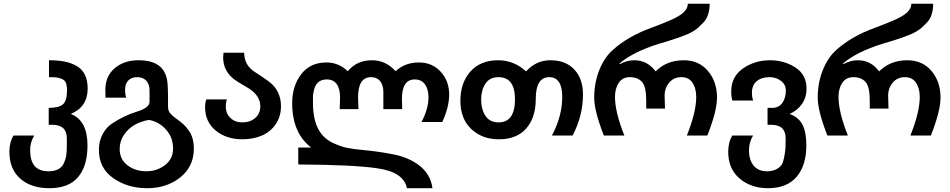

<svg xmlns="http://www.w3.org/2000/svg" viewBox="-20 -740 5046 1020"><path d="M242.2 259.8Q145.5 259.8 87.6 209Q29.8 158.2 29.8 65.9Q29.8 16.1 51.8 -20H162.1Q140.1 14.6 140.1 58.1Q140.1 169.9 236.8 169.9Q300.8 169.9 319.8 126Q329.1 105 332 85.4Q335 65.9 335 33.2V-4.9Q335 -77.1 257.8 -77.1H238.8V-167Q293.5 -167 314.7 -186Q335.9 -205.1 335.9 -258.8Q335.9 -285.2 330.1 -299.8Q324.2 -314.5 308.1 -320.8Q292.5 -327.1 279.5 -328.6Q266.6 -330.1 240.2 -330.1V-419.9Q287.1 -419.9 322.5 -413.1Q357.9 -406.2 386.7 -389.9Q415.5 -373.5 430.7 -343.3Q445.8 -313 445.8 -270Q445.8 -171.9 356 -134.8Q444.8 -100.1 444.8 32.2Q444.8 141.6 395 200.7Q345.2 259.8 242.2 259.8Z M539.6 -262.2Q539.6 -335 589.1 -377.4Q638.7 -419.9 715.8 -419.9Q789.6 -419.9 828.1 -388.2Q866.7 -356.4 870.6 -290Q872.6 -257.8 872.6 -226.1V-173.8Q872.6 -161.6 876.2 -151.6Q879.9 -141.6 889.2 -132.6Q898.4 -123.5 903.6 -119.4Q908.7 -115.2 921.4 -106Q941.9 -91.3 955.6 -78.6Q969.2 -65.9 982.7 -47.1Q996.1 -28.3 1002.9 -4.2Q1009.8 20 1009.8 49.8Q1009.8 146 935.5 204.1Q864.3 259.8 761.7 259.8Q658.7 259.8 582.5 207Q505.4 153.8 505.4 56.2Q505.4 9.8 525.1 -27.1Q544.9 -64 575.7 -84Q640.1 -126.5 704.6 -146Q774.4 -167 774.4 -199.2V-261.2Q774.4 -292.5 757.1 -311.3Q739.7 -330.1 709.5 -330.1Q678.7 -330.1 661.6 -312.5Q644.5 -294.9 644.5 -264.2Q644.5 -238.3 650.4 -221.2H540.5Q539.6 -230 539.6 -262.2ZM615.7 51.8Q615.7 106 657 137.9Q698.2 169.9 757.8 169.9Q813.5 169.9 856.4 137.2Q899.4 104.5 899.4 48.8Q899.4 -9.3 862.5 -51Q825.7 -92.8 771.5 -103Q731 -96.2 696.3 -77.1Q661.6 -58.1 638.7 -23.9Q615.7 10.3 615.7 51.8Z M1266.6 -89.8Q1308.6 -89.8 1335.7 -113Q1362.8 -136.2 1362.8 -175.8Q1362.8 -235.4 1292.5 -275.9Q1240.7 -305.7 1226.1 -316.9Q1170.4 -358.9 1166 -422.9Q1165.5 -429.2 1165.5 -436Q1165.5 -437.5 1167.5 -460H1277.3Q1277.3 -397.5 1327.6 -361.8Q1333 -357.9 1349.4 -347.4Q1365.7 -336.9 1375.5 -330.1Q1377.9 -328.1 1387.9 -321.3Q1397.9 -314.5 1400.6 -312.5Q1403.3 -310.5 1411.4 -304.4Q1419.4 -298.3 1422.6 -295.2Q1425.8 -292 1431.9 -285.9Q1438 -279.8 1441.4 -274.9Q1444.8 -270 1449.2 -262.9Q1453.6 -255.9 1457.5 -248Q1472.7 -215.3 1472.7 -176.8Q1472.7 -121.1 1444.8 -80.3Q1417 -39.6 1371.1 -19.8Q1325.2 0 1266.6 0Q1183.1 0 1126.5 -45.9Q1069.3 -92.3 1069.3 -172.9Q1069.3 -190.4 1075.7 -211.9H1185.5Q1179.7 -198.7 1179.7 -172.9Q1179.7 -136.2 1204.6 -113Q1229.5 -89.8 1266.6 -89.8Z M1784.7 -160.2Q1784.7 -164.6 1785.6 -189.9Q1786.6 -215.3 1786.6 -220.2Q1786.6 -317.9 1715.3 -317.9Q1660.6 -317.9 1647.5 -259.8Q1642.6 -237.8 1642.6 -228V-193.8Q1642.6 -109.4 1669.9 -56.2Q1697.3 -2.9 1754.4 22Q1791.5 38.6 1823.5 45.4Q1855.5 52.2 1910.6 57.1Q1986.8 64 2070.3 80.1Q2109.4 87.9 2143.8 102.3Q2178.2 116.7 2207 138.7Q2235.8 160.6 2254.4 191.7Q2272.9 222.7 2277.3 259.8H2141.6Q2125 173.3 1982.4 153.8Q1857.4 135.3 1564.5 133.8V43.9H1633.3Q1532.2 -32.7 1532.2 -192.9Q1532.2 -283.2 1580.6 -346.2Q1627.9 -408.2 1714.4 -408.2Q1778.8 -408.2 1827.6 -361.8Q1875.5 -419.9 1956.5 -419.9Q2029.3 -419.9 2081.5 -361.8Q2131.8 -408.2 2205.6 -408.2Q2275.9 -408.2 2321 -359.1Q2366.2 -310.1 2366.2 -237.8Q2366.2 -171.4 2329.6 -91.8H2219.2Q2256.3 -161.6 2256.3 -223.1Q2256.3 -265.1 2238 -291.5Q2219.7 -317.9 2182.6 -317.9Q2115.2 -317.9 2115.2 -212.9Q2115.2 -210 2115.7 -200.4Q2116.2 -190.9 2116.2 -184.1V-160.2H2016.6V-252Q2016.6 -287.1 1999.8 -308.6Q1982.9 -330.1 1950.7 -330.1Q1882.3 -330.1 1882.3 -223.1Q1882.3 -217.3 1883.3 -191.4Q1884.3 -165.5 1884.3 -160.2Z M2903.8 -419.9Q2985.4 -419.9 3031.2 -370.6Q3077.1 -321.3 3077.1 -237.8Q3077.1 -125.5 3022 -20H2912.1Q2966.8 -123 2966.8 -225.1Q2966.8 -330.1 2897.9 -330.1Q2826.2 -330.1 2826.2 -213.9Q2826.2 -115.2 2775.6 -57.6Q2725.1 0 2630.9 0Q2539.6 0 2481.9 -56.2Q2425.8 -110.8 2425.8 -204.1Q2425.8 -300.3 2479.2 -360.1Q2532.7 -419.9 2626 -419.9Q2710 -419.9 2774.9 -360.8Q2828.1 -419.9 2903.8 -419.9ZM2536.1 -212.9Q2536.1 -158.7 2559.1 -124.3Q2582 -89.8 2628.9 -89.8Q2715.8 -89.8 2715.8 -212.9Q2715.8 -330.1 2627.9 -330.1Q2581.5 -330.1 2559.1 -295.9Q2536.1 -261.2 2536.1 -212.9Z M3678.7 -225.1Q3678.7 -270.5 3658.9 -300.3Q3639.2 -330.1 3600.1 -330.1Q3560.1 -330.1 3535.4 -301.5Q3510.7 -272.9 3510.7 -230Q3510.7 -229.5 3511 -222.2Q3511.2 -214.8 3511.7 -198.5Q3512.2 -182.1 3512.7 -163.1H3413.1V-206.1Q3413.1 -278.8 3391.1 -304.2Q3368.7 -330.1 3326.2 -330.1Q3287.1 -330.1 3267.1 -300Q3247.1 -270 3247.1 -225.1Q3247.1 -144.5 3296.9 -20H3188Q3136.7 -150.4 3136.7 -221.2Q3136.7 -300.3 3163.6 -367.4Q3190.4 -434.6 3234.9 -474.1Q3315.4 -546.9 3439 -591.8Q3484.4 -608.4 3535.2 -629.9Q3583.5 -650.4 3606.9 -669.9Q3633.8 -692.4 3633.8 -720.2H3750Q3750 -653.3 3714.8 -618.2Q3696.3 -599.6 3688.7 -592.8Q3681.2 -585.9 3666.5 -576.4Q3651.9 -566.9 3631.8 -558.1Q3592.3 -541.5 3529.8 -522L3481.9 -507.8Q3343.3 -464.8 3270 -401.9L3273.9 -399.9Q3311.5 -419.9 3349.1 -419.9Q3419.4 -419.9 3462.9 -360.8Q3522 -419.9 3612.8 -419.9Q3692.9 -419.9 3741 -363Q3789.1 -306.2 3789.1 -221.2Q3789.1 -150.4 3737.8 -20H3628.9Q3678.7 -144.5 3678.7 -225.1Z M3959 58.1Q3959 109.4 3983.4 139.6Q4007.8 169.9 4055.7 169.9Q4081.1 169.9 4101.8 160.2Q4122.6 150.4 4132.8 134.8Q4140.1 124 4145.5 97.4Q4150.9 70.8 4152.8 47.9Q4153.8 35.6 4153.8 -4.9Q4153.8 -77.1 4076.7 -77.1H4057.6V-167H4083Q4117.7 -167 4136.2 -193.4Q4154.8 -219.7 4154.8 -258.8Q4154.8 -291 4128.9 -310.5Q4103 -330.1 4067.9 -330.1Q4025.4 -330.1 4000 -308.6Q3974.6 -287.1 3974.6 -247.1Q3974.6 -224.1 3981 -206.1H3870.6Q3864.7 -225.6 3864.7 -254.9Q3864.7 -332.5 3926.8 -376Q3989.3 -419.9 4069.8 -419.9Q4146 -419.9 4205.1 -381.8Q4264.6 -343.3 4264.6 -270Q4264.6 -221.2 4239.7 -186.5Q4214.8 -151.9 4174.8 -134.8Q4223.6 -116.7 4243.7 -76.7Q4263.7 -36.6 4263.7 32.2Q4263.7 138.7 4212.2 199.2Q4160.6 259.8 4060.1 259.8Q3969.2 259.8 3908.7 208Q3848.6 156.7 3848.6 65.9Q3848.6 16.1 3870.6 -20H3981Q3959 14.6 3959 58.1Z M4866.2 -225.1Q4866.2 -270.5 4846.4 -300.3Q4826.7 -330.1 4787.6 -330.1Q4747.6 -330.1 4722.9 -301.5Q4698.2 -272.9 4698.2 -230Q4698.2 -229.5 4698.5 -222.2Q4698.7 -214.8 4699.2 -198.5Q4699.7 -182.1 4700.2 -163.1H4600.6V-206.1Q4600.6 -278.8 4578.6 -304.2Q4556.2 -330.1 4513.7 -330.1Q4474.6 -330.1 4454.6 -300Q4434.6 -270 4434.6 -225.1Q4434.6 -144.5 4484.4 -20H4375.5Q4324.2 -150.4 4324.2 -221.2Q4324.2 -300.3 4351.1 -367.4Q4377.9 -434.6 4422.4 -474.1Q4502.9 -546.9 4626.5 -591.8Q4671.9 -608.4 4722.7 -629.9Q4771 -650.4 4794.4 -669.9Q4821.3 -692.4 4821.3 -720.2H4937.5Q4937.5 -653.3 4902.3 -618.2Q4883.8 -599.6 4876.2 -592.8Q4868.7 -585.9 4854 -576.4Q4839.4 -566.9 4819.3 -558.1Q4779.8 -541.5 4717.3 -522L4669.4 -507.8Q4530.8 -464.8 4457.5 -401.9L4461.4 -399.9Q4499 -419.9 4536.6 -419.9Q4606.9 -419.9 4650.4 -360.8Q4709.5 -419.9 4800.3 -419.9Q4880.4 -419.9 4928.5 -363Q4976.6 -306.2 4976.6 -221.2Q4976.6 -150.4 4925.3 -20H4816.4Q4866.2 -144.5 4866.2 -225.1Z"/></svg>

Font: Miedinger*
Style: Bold
Weight: 700
Version: Version 001.000